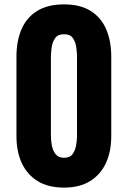

<svg xmlns="http://www.w3.org/2000/svg" viewBox="-20 -841 583 875"><path d="M272 14Q199 14 151 -16Q103 -46 79 -98.5Q55 -151 55 -220V-583Q55 -654 78 -707.5Q101 -761 149 -791Q197 -821 272 -821Q346 -821 393.5 -791Q441 -761 464 -707.5Q487 -654 487 -583V-220Q487 -151 463 -98.5Q439 -46 391 -16Q343 14 272 14ZM272 -122Q299 -122 311 -139Q323 -156 327 -179.5Q331 -203 331 -223V-580Q331 -602 327.5 -626Q324 -650 312 -667.5Q300 -685 272 -685Q244 -685 231.5 -667.5Q219 -650 215.5 -626Q212 -602 212 -580V-223Q212 -203 216 -179.5Q220 -156 233 -139Q246 -122 272 -122Z"/></svg>

Font: Oswald SemiBold
Style: Regular
Weight: 600
Designer: Vernon Adams
Foundry: Vernon Adams
Version: Version 4.103;gftools[0.9.33.dev8+g029e19f]